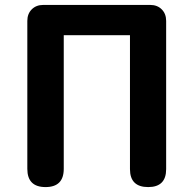

<svg xmlns="http://www.w3.org/2000/svg" viewBox="-20 -760 786 780"><path d="M165 0Q91 0 91 -74V-675Q91 -704 109 -722Q127 -740 156 -740H373H590Q619 -740 637 -722Q655 -704 655 -675V-73Q655 0 582 0Q508 0 508 -73V-617H239V-74Q239 0 165 0Z"/></svg>

Font: GenSenRounded TW B
Style: Regular
Weight: 700
Version: Version 1.501;PS 1;hotconv 16.6.51;makeotf.lib2.5.65220